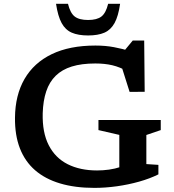

<svg xmlns="http://www.w3.org/2000/svg" viewBox="-20 -948 886 980"><path d="M727 -110.5 788.5 -106.5V-58Q745.5 -36.5 690.5 -21Q635.5 -5.5 576.5 2.8Q517.5 11 462 11Q362.5 11 286.5 -11.8Q210.5 -34.5 159 -79.2Q107.5 -124 81.5 -191Q55.5 -258 56.5 -347Q57.5 -462.5 105.2 -545Q153 -627.5 244 -671.5Q335 -715.5 467 -715.5Q518.5 -715.5 562 -707.2Q605.5 -699 648.5 -686L609.5 -683L657.5 -741H716L718.5 -479.5L641.5 -479L591.5 -637L635 -582Q591.5 -606 553 -615Q514.5 -624 466.5 -624Q396.5 -624 346.5 -608.5Q296.5 -593 264.2 -561.2Q232 -529.5 216 -481.8Q200 -434 198 -370Q195.5 -271.5 228.8 -206.8Q262 -142 325.2 -110Q388.5 -78 475.5 -78Q505.5 -78 536.2 -82.2Q567 -86.5 595.8 -96Q624.5 -105.5 649 -121L589 -20V-259.5L482.5 -284V-335.5H800.5V-284L727 -259ZM429.5 -846Q475 -846 497.8 -863.8Q520.5 -881.5 532 -928.5H593Q584 -865.5 564.8 -830.5Q545.5 -795.5 512.8 -781.2Q480 -767 429.5 -767Q379.5 -767 346.5 -781.2Q313.5 -795.5 294.5 -830.5Q275.5 -865.5 266 -928.5H327Q338.5 -881.5 361.2 -863.8Q384 -846 429.5 -846Z"/></svg>

Font: Newsreader 7pt Medium
Style: Regular
Weight: 500
Designer: Hugues Gentile
Foundry: Production Type
Version: Version 1.003